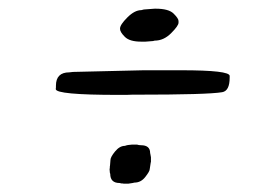

<svg xmlns="http://www.w3.org/2000/svg" viewBox="-20 -511 607 449"><path d="M310.1 -413.6Q283.2 -413.6 272 -424.8Q260.7 -436 260.7 -443.4V-444.3Q260.7 -453.1 277.8 -470.2Q294.9 -487.3 310.5 -487.3L316.4 -488.8L341.8 -490.7H343.8Q374.5 -490.7 386 -479.2Q397.5 -467.8 397.5 -461.9V-458Q397.5 -450.7 380.1 -433.3Q362.8 -416 341.8 -416L337.9 -415L320.3 -413.6ZM403.8 -346.7Q517.1 -346.7 517.1 -333.5V-329.6Q517.1 -298.3 499.5 -295.4Q466.3 -289.6 298.3 -289.6H289.1L275.4 -289.1H256.8Q110.4 -289.1 110.4 -302.7L110.8 -306.6V-310.5Q110.8 -341.8 142.1 -341.8L150.9 -342.8L315.9 -346.7ZM332.5 -130.9Q332.5 -130.9 330.1 -115.2Q330.1 -110.4 319.8 -97.2Q309.6 -84 294.4 -84Q291.5 -83 290 -83L280.3 -81.5H269L267.1 -82H264.2Q261.2 -83 259.8 -83Q237.8 -83 237.8 -104.5Q236.8 -106.4 236.8 -108.4L236.3 -114.7V-116.2L236.8 -117.7V-121.1L237.3 -124Q237.3 -124 238.3 -136.7Q238.3 -143.6 249 -156.7Q259.8 -169.9 272 -169.9Q277.8 -171.9 279.8 -171.9L289.1 -172.9H300.3Q304.7 -171.4 309.6 -171.4Q331.1 -171.4 331.1 -153.3Q332 -150.4 332 -148.9L333 -143.1V-132.3Z"/></svg>

Font: Averia Sans Libre Light
Style: Italic
Weight: 300
Italic angle: -8.5°
Version: Version 1.002